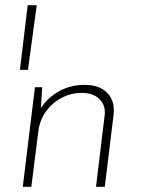

<svg xmlns="http://www.w3.org/2000/svg" viewBox="-20 -722 640 742"><path d="M122 -702Q114 -639 105 -577Q96 -515 88 -452H57L87 -702ZM143 -385 137 -283 130 -291Q155 -337 201.5 -365.5Q248 -394 307 -394Q365 -394 395 -362.5Q425 -331 419 -279L385 0H351L384 -273Q390 -312 366 -337.5Q342 -363 296 -363Q254 -363 217.5 -343.5Q181 -324 157 -290.5Q133 -257 128 -213L101 0H68L115 -385Z"/></svg>

Font: Josefin Sans Thin ExtraLight
Style: Italic
Weight: 250
Italic angle: -7°
Version: Version 2.000